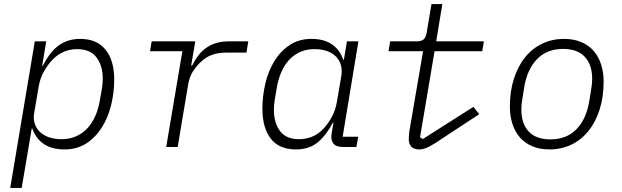

<svg xmlns="http://www.w3.org/2000/svg" viewBox="-20 -718 3040 938"><path d="M150 -516H206L186 -397H189Q204 -426 221.5 -450Q239 -474 261 -491.5Q283 -509 310.5 -518.5Q338 -528 372 -528Q453 -528 495.5 -475.5Q538 -423 538 -329Q538 -268 523.5 -207Q509 -146 479 -97.5Q449 -49 403.5 -18.5Q358 12 295 12Q233 12 193.5 -15Q154 -42 138 -90H135L86 200H30ZM281 -38Q320 -38 351.5 -52Q383 -66 406 -90.5Q429 -115 444.5 -149Q460 -183 467 -223L478 -286Q480 -300 481 -311.5Q482 -323 482 -334Q482 -397 451.5 -437.5Q421 -478 356 -478Q324 -478 294 -466Q264 -454 238 -428Q215 -404 195.5 -370.5Q176 -337 169 -295L147 -166Q142 -140 149 -116.5Q156 -93 173 -75.5Q190 -58 217.5 -48Q245 -38 281 -38Z M792 0 871 -468H713L721 -516H934L914 -398H919Q932 -425 948.5 -446.5Q965 -468 986.5 -483.5Q1008 -499 1035.5 -507.5Q1063 -516 1099 -516H1193L1184 -461H1084Q1008 -461 963 -417Q946 -403 926 -374.5Q906 -346 899 -304L848 0Z M1425 12Q1344 12 1303 -40.5Q1262 -93 1262 -187Q1262 -248 1276 -308.5Q1290 -369 1319.5 -418Q1349 -467 1394.5 -497.5Q1440 -528 1502 -528Q1563 -528 1602 -501Q1641 -474 1657 -426H1660L1675 -516H1731L1654 -50H1730L1721 0H1656Q1621 0 1608 -18Q1595 -36 1600 -64L1609 -119H1606Q1576 -60 1534 -24Q1492 12 1425 12ZM1441 -38Q1473 -38 1503 -49.5Q1533 -61 1559 -88Q1582 -112 1600.5 -145.5Q1619 -179 1626 -221L1648 -350Q1652 -376 1645.5 -399.5Q1639 -423 1622.5 -440.5Q1606 -458 1579 -468Q1552 -478 1516 -478Q1477 -478 1446 -464Q1415 -450 1392.5 -425.5Q1370 -401 1355 -367Q1340 -333 1333 -293L1322 -230Q1320 -216 1319 -204.5Q1318 -193 1318 -182Q1318 -119 1347.5 -78.5Q1377 -38 1441 -38Z M2029 12Q1977 12 1977 -40Q1977 -54 1980 -78L2047 -468H1878L1886 -516H2017Q2038 -516 2049 -525Q2060 -534 2064 -556L2088 -698H2141L2111 -516H2344L2336 -468H2103L2032 -47L2046 -39L2293 -196L2321 -160L2152 -49Q2104 -16 2077.5 -2Q2051 12 2029 12Z M2665 12Q2617 12 2580.5 -3.5Q2544 -19 2520 -46.5Q2496 -74 2483.5 -112.5Q2471 -151 2471 -196Q2471 -273 2491 -334.5Q2511 -396 2546 -439Q2581 -482 2629.5 -505Q2678 -528 2735 -528Q2783 -528 2819.5 -512.5Q2856 -497 2880 -469.5Q2904 -442 2916.5 -403.5Q2929 -365 2929 -320Q2929 -243 2909 -181.5Q2889 -120 2854 -77Q2819 -34 2770.5 -11Q2722 12 2665 12ZM2669 -37Q2748 -37 2796.5 -87Q2845 -137 2859 -225L2868 -281Q2871 -298 2872 -309Q2873 -320 2873 -333Q2873 -402 2837 -440.5Q2801 -479 2731 -479Q2652 -479 2603.5 -429Q2555 -379 2541 -291L2532 -235Q2529 -218 2528 -207Q2527 -196 2527 -183Q2527 -114 2563 -75.5Q2599 -37 2669 -37Z"/></svg>

Font: IBM Plex Mono Light
Style: Italic
Weight: 300
Italic angle: -9°
Monospace: yes
Designer: Mike Abbink, Paul van der Laan, Pieter van Rosmalen
Foundry: Bold Monday
Version: Version 2.3